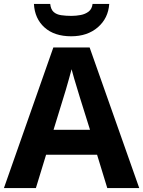

<svg xmlns="http://www.w3.org/2000/svg" viewBox="-20 -959 730 979"><path d="M527 0 475 -170H215L163 0H0L252 -717H437L690 0ZM387 -463Q382 -480 374 -506Q366 -532 358 -559Q350 -586 345 -606Q340 -586 331.5 -556.5Q323 -527 315.5 -500.5Q308 -474 304 -463L253 -297H439ZM537 -939Q532 -866 479 -820Q426 -774 343 -774Q257 -774 207 -819Q157 -864 153 -939H236Q239 -911 253.5 -898Q268 -885 292 -881.5Q316 -878 344 -878Q368 -878 391.5 -882.5Q415 -887 432 -900Q449 -913 452 -939Z"/></svg>

Font: Noto Sans Sora Sompeng
Style: Bold
Weight: 700
Designer: Monotype Design Team. David Williams.
Foundry: Monotype Imaging Inc.
Version: Version 2.101